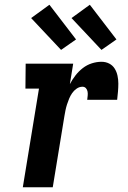

<svg xmlns="http://www.w3.org/2000/svg" viewBox="-20 -788 540 808"><path d="M76 0 144 -415H87L88 -520H288L274 -434Q284 -453 297.5 -470.5Q311 -488 328.5 -501.5Q346 -515 366.5 -521.5Q387 -528 407 -528Q425 -528 439.5 -520.5Q454 -513 462.5 -499.5Q471 -486 474.5 -469.5Q478 -453 478 -436.5Q478 -420 476.5 -402.5Q475 -385 473 -368H347Q348 -377 349 -385.5Q350 -394 348.5 -402.5Q347 -411 341.5 -417Q336 -423 327 -423Q314 -423 302.5 -415Q291 -407 283.5 -396Q276 -385 271 -373Q266 -361 262 -348.5Q258 -336 255.5 -323.5Q253 -311 251 -299L202 0ZM407 -578 281 -712 358 -768 470 -622ZM237 -578 111 -712 188 -768 300 -622Z"/></svg>

Font: Iosevka Curly Slab Extrabold
Style: Italic
Weight: 800
Italic angle: -9°
Monospace: yes
Designer: Belleve Invis
Foundry: Belleve Invis
Version: Version 22.1.2; ttfautohint (v1.8.4)